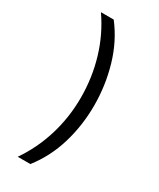

<svg xmlns="http://www.w3.org/2000/svg" viewBox="-231 -862 881 1067"><g transform="rotate(30 209.5 -328.5)"><path d="M82 135Q150 37 186 -80.5Q222 -198 222 -325Q222 -453 186.5 -572Q151 -691 81 -792H163Q237 -696 272.5 -574Q308 -452 308 -324Q308 -196 272.5 -77.5Q237 41 163 135Z"/></g></svg>

Font: lkorean15
Style: Book
Weight: 400
Designer: Jelle Bosma - Monotype Design Team
Foundry: Monotype Imaging Inc.
Version: Version 2.003